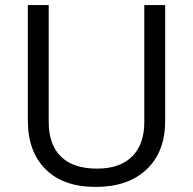

<svg xmlns="http://www.w3.org/2000/svg" viewBox="-20 -734 768 764"><path d="M637.2 -713.9V-252Q637.2 -129.9 563.5 -60.1Q489.7 9.8 360.8 9.8Q231.9 9.8 161.4 -60.5Q90.8 -130.9 90.8 -253.9V-713.9H173.8V-248Q173.8 -158.7 222.7 -110.8Q271.5 -63 366.2 -63Q456.5 -63 505.4 -111.1Q554.2 -159.2 554.2 -249V-713.9Z"/></svg>

Font: f0_4961  
Style: Regular
Weight: 400
Foundry: Ascender Corporation
Version: Version 1.10